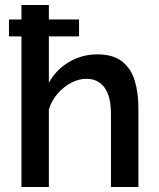

<svg xmlns="http://www.w3.org/2000/svg" viewBox="-20 -750 637 770"><path d="M535 0H425V-293Q425 -364 399 -399Q373 -434 326 -434Q296 -434 265.5 -418Q235 -402 211 -374.5Q187 -347 176 -311V0H66V-604H16V-672H66V-730H176V-672H297V-604H176V-418Q206 -472 258 -502Q310 -532 370 -532Q435 -532 471 -502.5Q507 -473 521 -424.5Q535 -376 535 -319Z"/></svg>

Font: Raleway SemiBold
Style: Regular
Weight: 600
Designer: Matt McInerney, Pablo Impallari, Rodrigo Fuenzalida
Foundry: Matt McInerney, Pablo Impallari, Rodrigo Fuenzalida
Version: Version 4.026